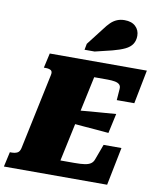

<svg xmlns="http://www.w3.org/2000/svg" viewBox="-143 -1063 945 1143"><g transform="rotate(10 329.5 -491.5)"><path d="M630 -230 584 0H-40L-20 -90H-9Q11 -90 25 -97Q39 -104 44 -126L141 -585Q146 -607 134.5 -614Q123 -621 103 -621H92L112 -710H699L659 -506H553L558 -573Q560 -591 550.5 -600.5Q541 -610 522 -613.5Q503 -617 477 -617H397L285 -94H369Q408 -94 431.5 -97.5Q455 -101 468.5 -110.5Q482 -120 488 -138L522 -230ZM330 -405Q369 -409 408 -412Q447 -415 486.5 -418Q526 -421 564 -424L538 -305Q501 -309 463.5 -311.5Q426 -314 388.5 -317.5Q351 -321 313 -324ZM398 -907Q416 -932 433.5 -949Q451 -966 471.5 -974.5Q492 -983 517 -983Q560 -983 583.5 -960.5Q607 -938 607 -904Q607 -875 593.5 -854Q580 -833 551 -819Q522 -805 476 -793L373 -768H312L319 -805Z"/></g></svg>

Font: Roboto Serif 20pt Black
Style: Italic
Weight: 900
Italic angle: -10°
Version: Version 1.008